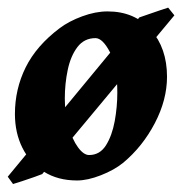

<svg xmlns="http://www.w3.org/2000/svg" viewBox="-26 -450 472 498"><path d="M426.3 -410.2 83.5 1.5Q78.1 3.9 62.5 9.3Q46.9 14.6 31 20Q15.1 25.4 7.8 27.3L-5.9 8.3L335.4 -404.8Q342.3 -407.2 357.4 -412.4Q372.6 -417.5 387.9 -422.9Q403.3 -428.2 410.2 -430.2ZM407.2 -251Q407.2 -190.9 375.5 -130.4Q343.8 -69.8 293.5 -27.8Q270 -8.8 235.6 4.6Q201.2 18.1 173.8 18.1Q124 18.1 87.9 -4.6Q51.8 -27.3 32.2 -66.4Q12.7 -105.5 12.7 -154.3Q12.7 -218.8 40.5 -275.1Q68.4 -331.5 128.9 -377Q152.8 -395 187.3 -407.7Q221.7 -420.4 252.9 -420.4Q323.2 -420.4 365.2 -372.8Q407.2 -325.2 407.2 -251ZM278.3 -209.5Q278.3 -277.8 259.3 -314.5Q240.2 -351.1 221.7 -351.1Q192.4 -351.1 174.8 -327.9Q157.2 -304.7 149.7 -268.8Q142.1 -232.9 142.1 -194.3Q142.1 -154.8 151.9 -121.3Q161.6 -87.9 176.3 -67.9Q190.9 -47.9 205.1 -47.9Q232.9 -47.9 248.8 -73Q264.6 -98.1 271.5 -135.5Q278.3 -172.9 278.3 -209.5Z"/></svg>

Font: Dai Banna SIL
Style: Bold Italic
Weight: 700
Italic angle: -11°
Designer: Victor Gaultney
Foundry: SIL International
Version: Version 4.000